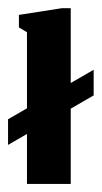

<svg xmlns="http://www.w3.org/2000/svg" viewBox="-28 -457 253 477"><path d="M39 0H147.7V-436.7H126L19 -420V-389L39 -377ZM-8 -97 204.7 -220V-283.7L-8 -160.7Z"/></svg>

Font: Jomhuria
Style: Regular
Weight: 400
Designer: Arabic design by Kourosh Beigpour, Latin design by Eben Sorkin, engineering by Lasse Fister and Khaled Hosney
Version: Version 1.0010